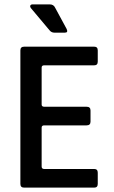

<svg xmlns="http://www.w3.org/2000/svg" viewBox="-20 -856 520 876"><path d="M276 -707H228Q214 -707 205 -719L121 -819Q116 -826 118.5 -831Q121 -836 129 -836H207Q225 -836 232 -820L284 -724Q292 -707 276 -707ZM410 0H90Q73 0 73 -17V-626Q73 -643 90 -643H410Q426 -643 426 -626V-575Q426 -558 410 -558H182Q170 -558 170 -548V-379Q170 -369 182 -369H375Q393 -369 393 -352V-301Q393 -284 375 -284H182Q170 -284 170 -274V-96Q170 -85 182 -85H410Q426 -85 426 -68V-17Q426 0 410 0Z"/></svg>

Font: Rajdhani SemiBold
Style: Regular
Weight: 600
Designer: Satya Rajpurohit, Jyotish Sonowal
Foundry: Indian Type Foundry
Version: Version 1.201 February 1, 2022